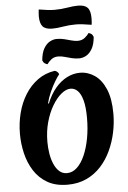

<svg xmlns="http://www.w3.org/2000/svg" viewBox="-78 -1361 963 1441"><g transform="rotate(-5 403.5 -641.0)"><path d="M372 25Q282 25 220 -11Q158 -47 120 -107Q82 -167 65 -239.5Q48 -312 48 -385Q48 -467 67.5 -543Q87 -619 125.5 -680.5Q164 -742 220 -783Q276 -824 349 -835Q360 -833 369.5 -824Q379 -815 380 -806Q366 -789 345.5 -755Q325 -721 306.5 -679Q288 -637 278 -596L284 -594Q312 -663 351.5 -709.5Q391 -756 438.5 -780Q486 -804 536 -804Q596 -804 647 -769Q698 -734 729 -661.5Q760 -589 760 -476Q760 -406 745 -335Q730 -264 700 -199.5Q670 -135 624 -84.5Q578 -34 515 -4.5Q452 25 372 25ZM375 -62Q416 -62 450 -93.5Q484 -125 508.5 -180.5Q533 -236 546.5 -308Q560 -380 560 -462Q560 -543 546.5 -593.5Q533 -644 509.5 -667.5Q486 -691 456 -691Q422 -691 386 -661.5Q350 -632 318.5 -579.5Q287 -527 267.5 -457.5Q248 -388 248 -308Q248 -264 255 -220.5Q262 -177 277.5 -141Q293 -105 317 -83.5Q341 -62 375 -62ZM300 -889Q290 -891 279.5 -898Q269 -905 263 -921Q268 -977 287 -1010Q306 -1043 332.5 -1057.5Q359 -1072 385 -1072Q415 -1072 442.5 -1065Q470 -1058 495 -1051Q520 -1044 542 -1044Q573 -1044 594.5 -1061Q616 -1078 626 -1095Q636 -1094 646.5 -1087Q657 -1080 663 -1063Q658 -1007 639 -974Q620 -941 594 -926.5Q568 -912 541 -912Q511 -912 483.5 -919Q456 -926 431.5 -933Q407 -940 384 -940Q353 -940 332 -923Q311 -906 300 -889ZM360 -1152Q309 -1152 287.5 -1175.5Q266 -1199 266 -1254Q266 -1265 267.5 -1281.5Q269 -1298 270 -1304Q305 -1298 335.5 -1294.5Q366 -1291 388 -1291Q438 -1291 484.5 -1299Q531 -1307 565 -1307Q616 -1307 637.5 -1284Q659 -1261 659 -1205Q659 -1194 658 -1177.5Q657 -1161 655 -1155Q620 -1161 590 -1164.5Q560 -1168 537 -1168Q487 -1168 441 -1160Q395 -1152 360 -1152Z"/></g></svg>

Font: Merienda Black
Style: Regular
Weight: 900
Designer: Eduardo Rodriguez Tunni
Foundry: Eduardo Rodriguez Tunni
Version: Version 2.001